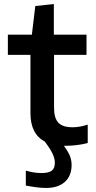

<svg xmlns="http://www.w3.org/2000/svg" viewBox="-20 -712 478 952"><path d="M208 220Q187 220 160 216.5Q133 213 108 208V134Q125 139 144.5 142.5Q164 146 185 146Q222 146 237 134Q252 122 252 95Q252 75 241 51Q230 27 202 -10Q131 -48 131 -151V-440H19V-540H138L155 -682L247 -692V-540H409V-440H248V-177Q248 -126 269.5 -103.5Q291 -81 340 -81Q375 -81 415 -94V-3Q390 4 360 7.5Q330 11 301 11H297Q320 43 327.5 63.5Q335 84 335 106Q335 160 301.5 190Q268 220 208 220Z"/></svg>

Font: Encode Sans Wide
Style: Medium
Weight: 500
Designer: Pablo Impallari, Andres Torresi
Foundry: Pablo Impallari, Andres Torresi
Version: Version 1.000; ttfautohint (v1.00) -l 8 -r 50 -G 200 -x 14 -